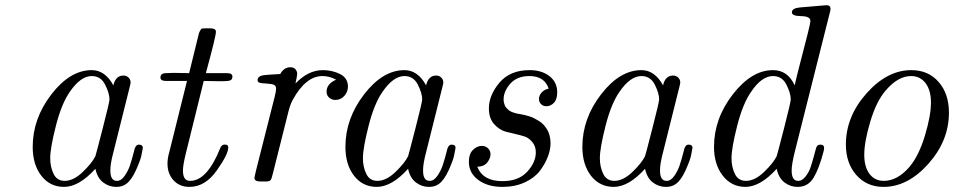

<svg xmlns="http://www.w3.org/2000/svg" viewBox="-20 -714 3705 745"><path d="M106.9 -144Q106.9 -253.9 179.4 -347.9Q252 -441.9 335.9 -441.9Q387.7 -441.9 419.9 -382.8Q428.7 -420.9 459 -420.9Q471.2 -420.9 479 -412.8Q486.8 -404.8 486.8 -394Q486.8 -390.1 482.9 -375L419.9 -123Q407.7 -77.1 408.2 -51.8Q408.2 -12.2 433.6 -12.2Q433.6 -12.2 434.1 -12.2Q450.2 -12.2 463.6 -31.5Q477.1 -50.8 484.1 -71.8Q491.2 -92.8 499 -123Q501 -130.9 502 -134.8Q506.8 -152.8 519 -152.8Q534.2 -152.8 534.2 -140.1Q532.2 -127.9 528.3 -109.4Q524.4 -90.8 507.3 -53Q490.2 -15.1 469.2 0Q454.1 11.2 431.2 11.2Q403.3 11.2 380.6 -5.9Q357.9 -22.9 350.1 -59.1Q287.1 10.7 229 11.2Q173.8 11.2 140.4 -32Q106.9 -75.2 106.9 -144ZM174.8 -100.1Q174.8 -65.9 188 -39.1Q201.2 -12.2 231 -12.2Q265.1 -12.2 301 -46.6Q336.9 -81.1 350.1 -107.9Q352.1 -112.8 378.4 -215.3Q404.8 -317.9 404.8 -328.1Q404.8 -352.1 387.9 -385.5Q371.1 -418.9 335.9 -418.9Q293 -418.9 251 -357.9Q218.8 -312 196.8 -225.6Q174.8 -139.2 174.8 -100.1Z M602.5 -413.1Q602.5 -430.2 624.5 -430.2Q629.4 -430.2 639.6 -430.7Q649.9 -431.2 654.8 -431.2Q664.6 -431.2 684.1 -430.7Q703.6 -430.2 713.9 -430.2L749.5 -575.2Q752.4 -587.4 753.7 -589.6Q754.9 -591.8 757.8 -597.4Q760.7 -603 765.1 -603.5Q769.5 -604 777.8 -604H795.9Q817.9 -604 817.9 -590.8Q817.9 -573.7 778.8 -430.2H860.8Q881.8 -430.2 881.8 -417Q881.8 -405.8 873.8 -402.3Q865.7 -398.9 845.7 -398.9H829.6Q819.8 -398.9 800.3 -399.4Q780.8 -399.9 770.5 -399.9Q768.6 -394 765.6 -380.1Q762.7 -366.2 760.7 -359.9L700.7 -117.2Q689.5 -71.3 689.9 -51.8Q689.9 -12.2 717.3 -12.2Q717.3 -12.2 717.8 -12.2Q783.7 -12.2 835 -140.1Q839.8 -153.3 852.8 -153.1Q865.7 -152.8 865.7 -142.1Q865.7 -115.2 820.8 -52Q775.9 11.2 714.8 11.2Q676.8 11.2 653.3 -14.4Q629.9 -40 629.9 -79.1Q629.9 -100.1 636.7 -123L705.6 -399.9H624.5Q602.5 -399.9 602.5 -413.1Z M967.3 -23.9Q967.3 -26.9 974.1 -55.2L1045.4 -336.9Q1051.3 -359.9 1051.3 -370.1Q1051.3 -385.3 1033.2 -387.7Q1015.1 -390.1 997.3 -391.1Q979.5 -392.1 979.5 -402.8Q979.5 -418 1000.5 -421.9Q1010.3 -423.8 1067.4 -426.8Q1081.5 -452.6 1105.5 -453.1Q1120.6 -453.1 1127 -444.6Q1133.3 -436 1133.3 -428.2Q1133.3 -421.4 1126.5 -390.1Q1176.3 -441.9 1232.4 -441.9Q1269.5 -441.9 1299.8 -426.5Q1330.1 -411.1 1330.1 -377.9Q1330.1 -357.9 1316.2 -342Q1302.2 -326.2 1281.2 -326.2Q1267.1 -326.2 1257.1 -335.2Q1247.1 -344.2 1247.1 -357.9Q1247.1 -388.7 1284.2 -404.8Q1258.3 -418.9 1231.4 -418.9Q1166.5 -418.9 1116.2 -327.1Q1106.4 -309.1 1099.9 -283.9Q1093.3 -258.8 1039.1 -42Q1034.2 -20 1029.8 -14.9Q1025.4 -9.8 1011.2 -9.8H990.2Q967.3 -9.8 967.3 -23.9Z M1320.3 -144Q1320.3 -253.9 1392.8 -347.9Q1465.3 -441.9 1549.3 -441.9Q1601.1 -441.9 1633.3 -382.8Q1642.1 -420.9 1672.4 -420.9Q1684.6 -420.9 1692.4 -412.8Q1700.2 -404.8 1700.2 -394Q1700.2 -390.1 1696.3 -375L1633.3 -123Q1621.1 -77.1 1621.6 -51.8Q1621.6 -12.2 1647 -12.2Q1647 -12.2 1647.5 -12.2Q1663.6 -12.2 1677 -31.5Q1690.4 -50.8 1697.5 -71.8Q1704.6 -92.8 1712.4 -123Q1714.4 -130.9 1715.3 -134.8Q1720.2 -152.8 1732.4 -152.8Q1747.6 -152.8 1747.6 -140.1Q1745.6 -127.9 1741.7 -109.4Q1737.8 -90.8 1720.7 -53Q1703.6 -15.1 1682.6 0Q1667.5 11.2 1644.5 11.2Q1616.7 11.2 1594 -5.9Q1571.3 -22.9 1563.5 -59.1Q1500.5 10.7 1442.4 11.2Q1387.2 11.2 1353.8 -32Q1320.3 -75.2 1320.3 -144ZM1388.2 -100.1Q1388.2 -65.9 1401.4 -39.1Q1414.6 -12.2 1444.3 -12.2Q1478.5 -12.2 1514.4 -46.6Q1550.3 -81.1 1563.5 -107.9Q1565.4 -112.8 1591.8 -215.3Q1618.2 -317.9 1618.2 -328.1Q1618.2 -352.1 1601.3 -385.5Q1584.5 -418.9 1549.3 -418.9Q1506.3 -418.9 1464.4 -357.9Q1432.1 -312 1410.2 -225.6Q1388.2 -139.2 1388.2 -100.1Z M1799.3 -85.9Q1799.3 -116.7 1815.2 -132.3Q1831.1 -147.9 1849.1 -147.9Q1864.3 -147.9 1873.8 -138.4Q1883.3 -128.9 1883.3 -115.2Q1883.3 -100.1 1871.1 -84Q1858.9 -67.9 1832 -66.9Q1854 -11.2 1928.7 -11.2Q1929.2 -11.2 1930.2 -11.2Q1992.2 -11.2 2025.6 -47.6Q2059.1 -84 2059.1 -123Q2059.1 -147 2045.2 -163.1Q2031.2 -179.2 2016.6 -184.1Q2002 -189 1975.6 -195.1Q1949.2 -201.2 1941.9 -203.1Q1916 -210.9 1896.5 -233.4Q1877 -255.9 1877 -293Q1877 -344.7 1918 -393.3Q1959 -441.9 2035.2 -441.9Q2082 -441.9 2112.1 -418.5Q2142.1 -395 2142.1 -356Q2142.1 -328.1 2129.2 -314.9Q2116.2 -301.8 2100.1 -301.8Q2087.9 -301.8 2079.6 -309.8Q2071.3 -317.9 2071.3 -330.1Q2071.3 -343.3 2081.3 -354.7Q2091.3 -366.2 2108.9 -370.1Q2092.8 -418.9 2034.2 -418.9Q1986.3 -418.9 1960.2 -389.4Q1934.1 -359.9 1934.1 -328.1Q1934.1 -321.3 1935.5 -315.2Q1937 -309.1 1939 -304.4Q1940.9 -299.8 1944.6 -295.9Q1948.2 -292 1951.2 -289.1Q1954.1 -286.1 1958.5 -283.4Q1962.9 -280.8 1966.6 -279.3Q1970.2 -277.8 1975.1 -276.4Q1980 -274.9 1981.9 -274.4Q1983.9 -273.9 1988 -272.9Q1992.2 -272 1993.2 -272Q1994.1 -272 2002.2 -270.5Q2010.3 -269 2016.1 -267.6Q2022 -266.1 2033 -262.9Q2043.9 -259.8 2052 -255.4Q2060.1 -251 2070.6 -244.9Q2081.1 -238.8 2088.6 -230.5Q2096.2 -222.2 2102.5 -212.2Q2108.9 -202.1 2112.5 -188Q2116.2 -173.8 2116.2 -158.2Q2116.2 -133.3 2105.7 -105.7Q2095.2 -78.1 2074.7 -51Q2054.2 -23.9 2016.1 -6.3Q1978 11.2 1929.2 11.2Q1872.1 11.2 1835.7 -15.9Q1799.3 -43 1799.3 -85.9Z M2239.7 -144Q2239.7 -253.9 2312.3 -347.9Q2384.8 -441.9 2468.8 -441.9Q2520.5 -441.9 2552.7 -382.8Q2561.5 -420.9 2591.8 -420.9Q2604 -420.9 2611.8 -412.8Q2619.6 -404.8 2619.6 -394Q2619.6 -390.1 2615.7 -375L2552.7 -123Q2540.5 -77.1 2541 -51.8Q2541 -12.2 2566.4 -12.2Q2566.4 -12.2 2566.9 -12.2Q2583 -12.2 2596.4 -31.5Q2609.9 -50.8 2616.9 -71.8Q2624 -92.8 2631.8 -123Q2633.8 -130.9 2634.8 -134.8Q2639.6 -152.8 2651.9 -152.8Q2667 -152.8 2667 -140.1Q2665 -127.9 2661.1 -109.4Q2657.2 -90.8 2640.1 -53Q2623 -15.1 2602.1 0Q2586.9 11.2 2564 11.2Q2536.1 11.2 2513.4 -5.9Q2490.7 -22.9 2482.9 -59.1Q2419.9 10.7 2361.8 11.2Q2306.6 11.2 2273.2 -32Q2239.7 -75.2 2239.7 -144ZM2307.6 -100.1Q2307.6 -65.9 2320.8 -39.1Q2334 -12.2 2363.8 -12.2Q2397.9 -12.2 2433.8 -46.6Q2469.7 -81.1 2482.9 -107.9Q2484.9 -112.8 2511.2 -215.3Q2537.6 -317.9 2537.6 -328.1Q2537.6 -352.1 2520.8 -385.5Q2503.9 -418.9 2468.8 -418.9Q2425.8 -418.9 2383.8 -357.9Q2351.6 -312 2329.6 -225.6Q2307.6 -139.2 2307.6 -100.1Z M2750.5 -144Q2750.5 -253.9 2823.5 -347.9Q2896.5 -441.9 2979.5 -441.9Q3036.6 -441.9 3063.5 -382.8Q3071.3 -418 3087.4 -479.5Q3103.5 -541 3114 -583Q3124.5 -625 3124.5 -632.8Q3124.5 -650.9 3088.6 -651.4Q3052.7 -651.9 3052.7 -666Q3052.7 -682.1 3083.5 -685.1Q3185.5 -693.8 3186.5 -693.8Q3202.6 -693.8 3202.6 -680.2Q3202.6 -672.4 3198.7 -660.2L3065.4 -130.9Q3051.3 -75.7 3051.8 -51.8Q3051.8 -12.2 3077.1 -12.2Q3077.1 -12.2 3077.6 -12.2Q3092.8 -12.2 3105.7 -29.1Q3118.7 -45.9 3124.5 -63Q3130.4 -80.1 3137.9 -107.4Q3145.5 -134.8 3146.5 -139.2Q3150.4 -153.3 3163.6 -152.8Q3177.7 -152.8 3177.7 -140.1Q3177.7 -135.3 3175.8 -127Q3158.7 -61 3137.2 -24.9Q3115.7 11.2 3074.7 11.2Q3046.9 11.2 3024.2 -5.9Q3001.5 -22.9 2993.7 -59.1Q2930.7 10.7 2872.6 11.2Q2818.4 11.2 2784.4 -32.5Q2750.5 -76.2 2750.5 -144ZM2818.4 -100.1Q2818.4 -65.9 2831.5 -39.1Q2844.7 -12.2 2874.5 -12.2Q2908.7 -12.2 2944.6 -46.6Q2980.5 -81.1 2993.7 -107.9Q2995.6 -112.8 3022 -215.3Q3048.3 -317.9 3048.3 -328.1Q3048.3 -352.1 3031.5 -385.5Q3014.6 -418.9 2979.5 -418.9Q2935.5 -418.9 2894.5 -357.9Q2862.3 -312 2840.3 -225.6Q2818.4 -139.2 2818.4 -100.1Z M3262.2 -152.8Q3262.2 -261.7 3342.3 -351.8Q3422.4 -441.9 3516.1 -441.9Q3582 -441.9 3622.1 -396Q3662.1 -350.1 3662.1 -276.9Q3662.1 -168 3582.3 -78.4Q3502.4 11.2 3408.2 11.2Q3343.3 11.2 3302.7 -34.9Q3262.2 -81.1 3262.2 -152.8ZM3333.5 -113.8Q3333.5 -65.9 3354 -39.1Q3374.5 -12.2 3409.2 -12.2Q3462.4 -12.2 3509.3 -66.9Q3545.4 -109.9 3568.8 -187.5Q3592.3 -265.1 3592.3 -315.9Q3592.3 -363.8 3571.3 -391.4Q3550.3 -418.9 3515.1 -418.9Q3464.4 -418.9 3416.5 -362.8Q3380.4 -320.8 3356.9 -242.2Q3333.5 -163.6 3333.5 -113.8Z"/></svg>

Font: CMU Classical Serif
Style: Italic
Weight: 500
Italic angle: -14.04°
Version: Version 0.7.0